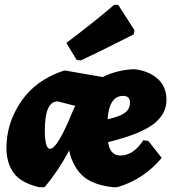

<svg xmlns="http://www.w3.org/2000/svg" viewBox="-20 -774 730 805"><path d="M459 -754 476 -753 544 -647 541 -630Q389 -553 319 -521L302 -522L258 -594Q369 -677 459 -754ZM411 -451Q468 -480 541 -484L557 -482Q612 -472 645 -440Q678 -408 678 -355Q678 -295 622.5 -253Q567 -211 433 -178Q434 -173 437 -161Q448 -122 485 -122Q539 -122 581 -186L602 -183L658 -112Q582 -21 471 11H455Q374 2 333 -31.5Q292 -65 274 -126Q271 -138 270 -143Q224 -57 167 11H144Q66 -8 36.5 -50Q7 -92 7 -154Q7 -258 68.5 -348.5Q130 -439 248 -478H255ZM496 -372Q438 -372 431 -274Q482 -285 503.5 -301Q525 -317 525 -344Q525 -372 496 -372ZM222 -349Q168 -349 168 -228Q168 -150 190 -150Q221 -150 286 -310Q288 -315 289 -317.5Q290 -320 290.5 -321Q291 -322 291.5 -322.5Q292 -323 293 -325Q294 -327 296 -330Z"/></svg>

Font: Alegreya Sans Black
Style: Italic
Weight: 900
Italic angle: -7°
Designer: Juan Pablo del Peral
Foundry: Huerta Tipografica
Version: Version 2.007